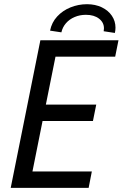

<svg xmlns="http://www.w3.org/2000/svg" viewBox="-20 -916 598 936"><path d="M176.8 -719.7H557.6L541.5 -639.6H250.5L203.6 -406.2H449.2L433.1 -326.2H187.5L138.2 -80.1H427.7L412.1 0H32.2ZM486.8 -777.8Q486.8 -806.6 462.6 -825.2Q438.5 -843.8 398.9 -843.8Q369.1 -843.8 343.8 -833Q318.4 -822.3 301.5 -802.7Q284.7 -783.2 279.3 -758.3L224.1 -766.6Q231.9 -806.6 258.8 -835.7Q285.6 -864.7 324 -880.1Q362.3 -895.5 404.3 -895.5Q444.3 -895.5 476.1 -880.4Q507.8 -865.2 525.4 -839.1Q543 -813 543 -781.2Q543 -768.6 540 -755.4L485.4 -763.7Q486.8 -771 486.8 -777.8Z"/></svg>

Font: Reddit Sans Chocolate
Style: Italic
Weight: 400
Italic angle: -11.25°
Designer: Stephen Hutchings
Version: Version 1.013